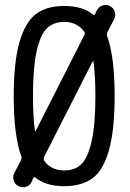

<svg xmlns="http://www.w3.org/2000/svg" viewBox="-20 -765 540 799"><path d="M117.2 -365.2Q117.2 -284.2 125 -221.7Q125 -219.7 127 -219.7Q128.9 -219.7 128.9 -220.7L331.1 -619.1Q335 -627.9 330.1 -633.8Q300.8 -673.8 247.1 -673.8Q203.1 -673.8 175.8 -647.9Q148.4 -622.1 132.8 -553.2Q117.2 -484.4 117.2 -365.2ZM377 -365.2Q377 -447.3 369.1 -508.8Q369.1 -509.8 367.7 -509.8Q366.2 -509.8 365.2 -508.8L163.1 -111.3Q160.2 -102.5 164.1 -95.7Q193.4 -55.7 247.1 -55.7Q292 -55.7 318.8 -82Q345.7 -108.4 361.3 -177.2Q377 -246.1 377 -365.2ZM39.1 -43.9 67.4 -98.6Q71.3 -107.4 68.4 -115.2Q37.1 -201.2 37.1 -365.2Q37.1 -505.9 61 -589.4Q85 -672.9 129.4 -706.5Q173.8 -740.2 247.1 -740.2Q323.2 -740.2 366.2 -705.1Q372.1 -699.2 376 -707L382.8 -721.7Q390.6 -736.3 406.2 -742.2Q421.9 -748 437 -740.2Q452.1 -732.4 457.5 -716.8Q462.9 -701.2 455.1 -685.5L426.8 -630.9Q423.8 -622.1 425.8 -615.2Q457 -529.3 457 -365.2Q457 -224.6 433.6 -140.6Q410.2 -56.6 365.2 -23.4Q320.3 9.8 247.1 9.8Q171.9 9.8 127.9 -25.4Q122.1 -31.2 118.2 -23.4L111.3 -7.8Q104.5 6.8 88.4 12.2Q72.3 17.6 57.1 9.8Q42 2 37.1 -13.7Q32.2 -29.3 39.1 -43.9Z"/></svg>

Font: Rounded Mgen+ 1mn regular
Style: Regular
Weight: 400
Designer: [Source Han Sans]
Ryoko NISHIZUKA  (kana & ideographs); Paul D. Hunt (Latin, Greek & Cyrillic); Wenlong ZHANG  (bopomofo
Version: Version 1.059.20150602